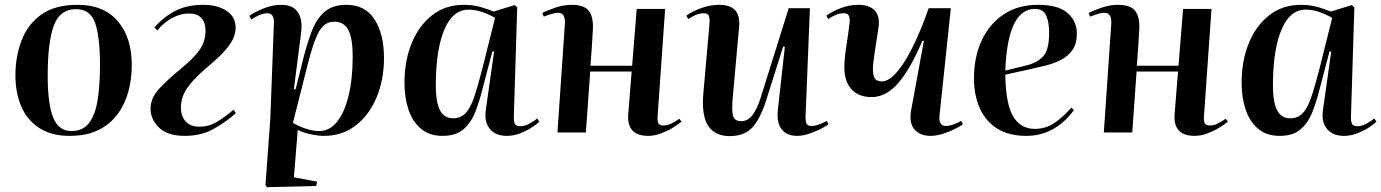

<svg xmlns="http://www.w3.org/2000/svg" viewBox="-20 -550 5734 797"><path d="M268 14Q194 14 144 -18Q94 -50 69 -106.5Q44 -163 44 -238Q44 -315 69.5 -382Q95 -449 151.5 -489.5Q208 -530 302 -530Q411 -530 469 -462Q527 -394 527 -280Q527 -223 513 -170.5Q499 -118 468 -76Q437 -34 388 -10Q339 14 268 14ZM277 -6Q325 -6 350.5 -40.5Q376 -75 385.5 -136.5Q395 -198 395 -280Q395 -397 375 -454.5Q355 -512 295 -512Q229 -512 203.5 -444Q178 -376 178 -236Q178 -119 200.5 -62.5Q223 -6 277 -6Z M621 -436Q657 -478 706 -504Q755 -530 824 -530Q883 -530 920.5 -505Q958 -480 958 -436Q958 -401 936.5 -369.5Q915 -338 885.5 -311Q856 -284 830 -262Q783 -222 757 -184.5Q731 -147 731 -104Q731 -67 751 -45.5Q771 -24 808 -24Q846 -24 878.5 -43Q911 -62 950 -95L959 -80Q921 -46 869 -16Q817 14 747 14Q675 14 640 -20.5Q605 -55 605 -98Q605 -143 640 -181Q675 -219 736 -269Q785 -309 809 -343.5Q833 -378 833 -424Q833 -456 816 -475Q799 -494 765 -494Q728 -494 693 -474.5Q658 -455 633 -423Z M1117 -454Q1119 -495 1089 -495Q1073 -495 1054.5 -486.5Q1036 -478 1023 -469L1015 -484Q1033 -498 1071.5 -514Q1110 -530 1148 -530Q1195 -530 1216 -500Q1237 -470 1230 -415L1200 -181L1207 -179L1240 -311Q1256 -373 1275 -422.5Q1294 -472 1327.5 -501Q1361 -530 1418 -530Q1496 -530 1535 -469Q1574 -408 1574 -310Q1574 -220 1543.5 -146.5Q1513 -73 1457 -29.5Q1401 14 1324 14Q1298 14 1266 6.5Q1234 -1 1216 -11L1200 186L1296 204L1293 222L1088 227L1082 218L1102 -56ZM1367 -460Q1341 -460 1322.5 -443Q1304 -426 1287 -381Q1270 -336 1250 -254L1196 -40Q1256 -6 1306 -6Q1348 -6 1379 -44.5Q1410 -83 1427 -152.5Q1444 -222 1444 -316Q1444 -391 1426 -425.5Q1408 -460 1367 -460Z M2113 -69Q2112 -47 2117 -36.5Q2122 -26 2140 -26Q2158 -26 2177 -36.5Q2196 -47 2210 -58L2219 -45Q2209 -35 2187.5 -21Q2166 -7 2139 3.5Q2112 14 2084 14Q2036 14 2012.5 -16Q1989 -46 1997 -96L2031 -336L2024 -337L1983 -181Q1970 -129 1952.5 -84.5Q1935 -40 1903.5 -13Q1872 14 1817 14Q1762 14 1727 -16Q1692 -46 1675.5 -95.5Q1659 -145 1659 -206Q1659 -298 1689 -371Q1719 -444 1774 -487Q1829 -530 1906 -530Q1943 -530 1976 -520.5Q2009 -511 2029 -502L2117 -529L2127 -519ZM1861 -59Q1892 -59 1912 -79.5Q1932 -100 1947.5 -145Q1963 -190 1982 -264L2035 -476Q2006 -492 1979 -501Q1952 -510 1925 -510Q1861 -510 1826 -430.5Q1791 -351 1789 -207Q1788 -131 1805 -95Q1822 -59 1861 -59Z M2602 -253H2430L2412 0H2294L2325 -453Q2327 -497 2297 -497Q2278 -497 2237 -481L2231 -496Q2249 -506 2284.5 -518Q2320 -530 2353 -530Q2405 -530 2424.5 -504.5Q2444 -479 2441 -426Q2439 -388 2436.5 -351Q2434 -314 2431 -277H2604L2623 -513H2741L2710 -71Q2708 -49 2712.5 -39Q2717 -29 2734 -29Q2751 -29 2768.5 -38Q2786 -47 2800 -57L2809 -45Q2795 -33 2772.5 -19.5Q2750 -6 2723.5 4Q2697 14 2671 14Q2580 14 2588 -78Z M2829 -485Q2854 -503 2891 -516.5Q2928 -530 2966 -530Q3057 -530 3048 -438L3022 -149Q3017 -97 3022 -72Q3027 -47 3057 -47Q3084 -47 3103.5 -72Q3123 -97 3139 -149L3254 -516H3342L3324 -71Q3323 -48 3327.5 -37.5Q3332 -27 3349 -27Q3373 -27 3412 -48L3419 -34Q3405 -24 3383 -13Q3361 -2 3336 6Q3311 14 3289 14Q3246 14 3224.5 -13.5Q3203 -41 3209 -95L3238 -356L3231 -357L3163 -142Q3138 -60 3104.5 -22.5Q3071 15 3009 15Q2948 15 2919.5 -28Q2891 -71 2900 -167L2925 -450Q2927 -473 2922.5 -484Q2918 -495 2902 -495Q2884 -495 2867 -487.5Q2850 -480 2837 -471Z M3410 -485Q3435 -503 3470.5 -516.5Q3506 -530 3543 -530Q3589 -530 3611 -506.5Q3633 -483 3627 -438Q3623 -407 3617 -372.5Q3611 -338 3605 -288Q3601 -251 3608 -231.5Q3615 -212 3641 -212Q3682 -212 3733 -291.5Q3784 -371 3835 -516H3927L3880 -71Q3875 -27 3907 -27Q3931 -27 3970 -48L3977 -34Q3963 -24 3940.5 -13Q3918 -2 3892 6Q3866 14 3843 14Q3798 14 3775 -14Q3752 -42 3763 -97L3815 -380L3809 -381Q3759 -263 3708.5 -205Q3658 -147 3598 -147Q3545 -147 3515 -179Q3485 -211 3485 -270Q3485 -308 3493 -357.5Q3501 -407 3506 -450Q3509 -473 3504 -484Q3499 -495 3483 -495Q3465 -495 3448 -487.5Q3431 -480 3418 -471Z M4288 -530Q4373 -530 4411.5 -496Q4450 -462 4450 -411Q4450 -368 4431.5 -342Q4413 -316 4383.5 -301Q4354 -286 4320.5 -278Q4287 -270 4257 -263L4153 -240Q4155 -117 4186 -66Q4217 -15 4276 -15Q4320 -15 4356 -39Q4392 -63 4427 -103L4438 -93Q4430 -82 4414.5 -64.5Q4399 -47 4374.5 -29Q4350 -11 4316.5 1.5Q4283 14 4240 14Q4168 14 4120 -16Q4072 -46 4047.5 -100Q4023 -154 4023 -224Q4023 -314 4055.5 -383Q4088 -452 4147.5 -491Q4207 -530 4288 -530ZM4335 -414Q4335 -459 4322.5 -486Q4310 -513 4276 -513Q4163 -513 4153 -257L4239 -278Q4288 -290 4311.5 -317.5Q4335 -345 4335 -414Z M4870 -253H4698L4680 0H4562L4593 -453Q4595 -497 4565 -497Q4546 -497 4505 -481L4499 -496Q4517 -506 4552.5 -518Q4588 -530 4621 -530Q4673 -530 4692.5 -504.5Q4712 -479 4709 -426Q4707 -388 4704.5 -351Q4702 -314 4699 -277H4872L4891 -513H5009L4978 -71Q4976 -49 4980.5 -39Q4985 -29 5002 -29Q5019 -29 5036.5 -38Q5054 -47 5068 -57L5077 -45Q5063 -33 5040.5 -19.5Q5018 -6 4991.5 4Q4965 14 4939 14Q4848 14 4856 -78Z M5588 -69Q5587 -47 5592 -36.5Q5597 -26 5615 -26Q5633 -26 5652 -36.5Q5671 -47 5685 -58L5694 -45Q5684 -35 5662.5 -21Q5641 -7 5614 3.5Q5587 14 5559 14Q5511 14 5487.5 -16Q5464 -46 5472 -96L5506 -336L5499 -337L5458 -181Q5445 -129 5427.5 -84.5Q5410 -40 5378.5 -13Q5347 14 5292 14Q5237 14 5202 -16Q5167 -46 5150.5 -95.5Q5134 -145 5134 -206Q5134 -298 5164 -371Q5194 -444 5249 -487Q5304 -530 5381 -530Q5418 -530 5451 -520.5Q5484 -511 5504 -502L5592 -529L5602 -519ZM5336 -59Q5367 -59 5387 -79.5Q5407 -100 5422.5 -145Q5438 -190 5457 -264L5510 -476Q5481 -492 5454 -501Q5427 -510 5400 -510Q5336 -510 5301 -430.5Q5266 -351 5264 -207Q5263 -131 5280 -95Q5297 -59 5336 -59Z"/></svg>

Font: Literata 72pt SemiBold
Style: Italic
Weight: 600
Italic angle: -2°
Designer: Latin by Veronika Burian and Jose Scaglione. Greek by Irene Vlachou. Cyrillic by Vera Evstafieva
Foundry: TypeTogether
Version: Version 3.002